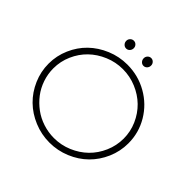

<svg xmlns="http://www.w3.org/2000/svg" viewBox="-208 -1035 1232 1232"><g transform="rotate(45 408.0 -419.0)"><path d="M362.8 -807.1Q362.8 -792 353 -781.5Q343.3 -771 329.1 -771Q314.9 -771 304.9 -781.5Q294.9 -792 294.9 -807.1Q294.9 -821.3 304.9 -831.5Q314.9 -841.8 329.1 -841.8Q343.3 -841.8 353 -831.5Q362.8 -821.3 362.8 -807.1ZM486.8 -841.8Q500.5 -841.8 510.3 -831.5Q520 -821.3 520 -807.1Q520 -792 510.3 -781.5Q500.5 -771 486.8 -771Q472.7 -771 462.9 -781.5Q453.1 -792 453.1 -807.1Q453.1 -821.3 462.9 -831.5Q472.7 -841.8 486.8 -841.8ZM408.2 -704.1Q506.8 -704.1 590.1 -656.7Q673.3 -609.4 721.7 -528.1Q770 -446.8 770 -351.1Q770 -278.8 741.5 -213.1Q712.9 -147.5 664.6 -99.9Q616.2 -52.2 549.1 -24.2Q481.9 3.9 408.2 3.9Q334.5 3.9 267.3 -24.2Q200.2 -52.2 151.6 -99.9Q103 -147.5 74.5 -213.1Q45.9 -278.8 45.9 -351.1Q45.9 -422.9 74.5 -488.3Q103 -553.7 151.6 -600.8Q200.2 -647.9 267.3 -676Q334.5 -704.1 408.2 -704.1ZM88.9 -351.1Q88.9 -300.3 105.2 -252.2Q121.6 -204.1 151.1 -165.5Q180.7 -127 220 -97.9Q259.3 -68.8 307.9 -53Q356.4 -37.1 408.2 -37.1Q472.7 -37.1 531.5 -62Q590.3 -86.9 633.3 -128.9Q676.3 -170.9 701.7 -229.2Q727.1 -287.6 727.1 -351.1Q727.1 -414.6 701.7 -472.2Q676.3 -529.8 633.3 -571.8Q590.3 -613.8 531.5 -638.4Q472.7 -663.1 408.2 -663.1Q343.8 -663.1 284.7 -638.2Q225.6 -613.3 182.6 -571.5Q139.6 -529.8 114.3 -472.2Q88.9 -414.6 88.9 -351.1Z"/></g></svg>

Font: Montserrat-Arabic ExtraLight
Style: Regular
Weight: 275
Designer: Mohamed Gaber
Foundry: Kief Type Foundry
Version: Version 5.008;PS 005.008;hotconv 1.0.88;makeotf.lib2.5.64775